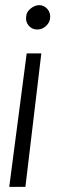

<svg xmlns="http://www.w3.org/2000/svg" viewBox="-20 -538 235 748"><path d="M132 -518Q152 -518 165 -502.5Q178 -487 175 -466Q173 -449 158.5 -436Q144 -423 125 -423Q105 -423 92 -438Q79 -453 82 -474Q83 -491 98.5 -504Q114 -517 132 -518ZM79 190H16L84 -330H141Z"/></svg>

Font: Kulim Park Light
Style: Italic
Weight: 300
Italic angle: -8°
Designer: Noponies / Dale Sattler
Foundry: Noponies
Version: Version 1.000; ttfautohint (v1.8.3)